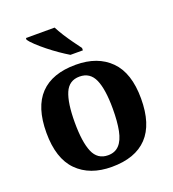

<svg xmlns="http://www.w3.org/2000/svg" viewBox="-140 -873 894 990"><g transform="rotate(-20 307.0 -378.0)"><path d="M304.9 10Q184.8 10 115.8 -59.6Q46.9 -129.2 46.9 -270.2Q46.9 -410.7 113 -479.8Q179.2 -548.9 308.1 -548.9Q428.2 -548.9 497.1 -479.8Q566.1 -410.7 566.1 -270.2Q566.1 -129.2 499.9 -59.6Q433.8 10 304.9 10ZM307 -53Q345.4 -53 368.4 -77.7Q391.5 -102.3 401.3 -150.9Q411.1 -199.6 411.1 -270.2Q411.1 -377.5 387.3 -431.2Q363.5 -484.9 305.9 -484.9Q248.4 -484.9 225.4 -431.2Q202.5 -377.5 202.5 -270.3Q202.5 -163.1 225.9 -108.1Q249.4 -53 307 -53ZM301 -606Q277.5 -620 249.3 -639.5Q221.1 -659 193.6 -681Q166.2 -703 145 -723Q123.8 -743 114.8 -756V-766H272.3Q283.3 -744 300.4 -717Q317.5 -690 336.3 -664Q355.2 -638 369.2 -619V-606Z"/></g></svg>

Font: Noto Serif Hebrew
Style: Regular
Weight: 400
Designer: Monotype Design Team
Foundry: Monotype Imaging Inc.
Version: Version 2.003